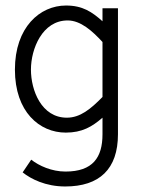

<svg xmlns="http://www.w3.org/2000/svg" viewBox="-20 -470 527 695"><path d="M93 108C121 130 167 151 217 151C316 151 351 100 351 16V-44C313 -11 277 10 218 10C123 10 34 -65 34 -218C34 -371 124 -450 219 -450C279 -450 313 -427 351 -393V-440H407V16C407 142 340 205 216 205C145 205 92 178 62 154ZM225 -396C133 -396 92 -293 92 -218C92 -143 130 -44 222 -44C270 -44 308 -75 351 -119V-318C314 -358 272 -396 225 -396Z"/></svg>

Font: Linear
Style: Regular
Weight: 400
Designer: Braydon G. Fuller
Foundry: Braydon G. Fuller
Version: Version 1.000;PS 001.000;hotconv 1.0.38